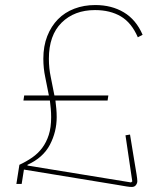

<svg xmlns="http://www.w3.org/2000/svg" viewBox="-20 -730 640 762"><path d="M503 12Q495 12 482.5 10Q470 8 441 3L75 -57L66 0H45L57 -76Q85 -89 108 -105Q131 -121 147.5 -143Q164 -165 173.5 -194.5Q183 -224 183 -265Q183 -282 181.5 -298.5Q180 -315 178 -331H73L76 -351H174Q167 -389 159.5 -424Q152 -459 152 -497Q152 -547 167.5 -586.5Q183 -626 210 -653.5Q237 -681 275 -695.5Q313 -710 358 -710Q423 -710 471.5 -681Q520 -652 546 -592L527 -582Q502 -640 459.5 -665Q417 -690 357 -690Q275 -690 224.5 -640Q174 -590 174 -497Q174 -459 181.5 -424Q189 -389 196 -351H410L407 -331H200Q202 -315 203.5 -298.5Q205 -282 205 -265Q205 -207 178 -155.5Q151 -104 89 -76V-73L500 -6L505 -10L478 -193L496 -196L513 -92Q519 -57 522 -38Q525 -19 525 -11Q525 -3 519.5 4.5Q514 12 503 12Z"/></svg>

Font: IBM Plex Mono Thin
Style: Italic
Weight: 100
Italic angle: -9°
Monospace: yes
Designer: Mike Abbink, Paul van der Laan, Pieter van Rosmalen
Foundry: Bold Monday
Version: Version 2.3